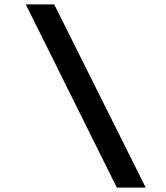

<svg xmlns="http://www.w3.org/2000/svg" viewBox="-20 -767 753 871"><path d="M641 84H510L97 -747H226Z"/></svg>

Font: Figtree Light
Style: Bold Italic
Weight: 700
Italic angle: -9.5°
Version: Version 2.000